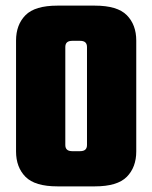

<svg xmlns="http://www.w3.org/2000/svg" viewBox="-20 -662 541 682"><path d="M464 -518V-124Q464 -68 430.5 -34Q397 0 317 0H184Q104 0 70.5 -34Q37 -68 37 -124V-518Q37 -574 70.5 -608Q104 -642 184 -642H317Q397 -642 430.5 -608Q464 -574 464 -518ZM289 -147V-495Q289 -506 283 -511.5Q277 -517 264 -517H237Q224 -517 218 -511.5Q212 -506 212 -495V-147Q212 -136 218 -130.5Q224 -125 237 -125H264Q277 -125 283 -130.5Q289 -136 289 -147Z"/></svg>

Font: Teko Light
Style: Bold
Weight: 700
Version: Version 2.000;gftools[0.9.28.dev9+g7d2139d.d20230707]